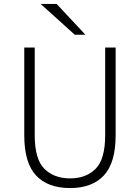

<svg xmlns="http://www.w3.org/2000/svg" viewBox="-20 -941 709 973"><path d="M103 -255V-700H156V-256Q156 -134 205 -85.5Q254 -37 335 -37Q416 -37 464.5 -85.5Q513 -134 513 -256V-700H566V-255Q566 -116 506.5 -52Q447 12 335 12Q222 12 162.5 -52Q103 -116 103 -255ZM186 -921H267L413 -765H359Z"/></svg>

Font: Overpass ExtraLight
Style: Regular
Weight: 200
Designer: Delve Withrington, Thomas Jockin
Foundry: Delve Fonts
Version: Version 3.000;DELV;Overpass